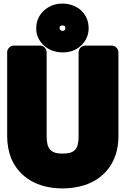

<svg xmlns="http://www.w3.org/2000/svg" viewBox="-20 -1002 698 1070"><path d="M329 -146C265 -146 240 -170 240 -242V-711C240 -727 226 -748 203 -748H57C41 -748 20 -734 20 -711V-242C20 -197 28 -155 43 -118C89 -12 190 48 329 48C371 48 413 42 450 30C561 -5 640 -99 640 -242V-711C640 -727 625 -748 602 -748H455C439 -748 418 -734 418 -711V-242C418 -169 394 -146 329 -146ZM328 -982C308 -982 289 -979 271 -972C226 -954 182 -912 182 -845C182 -825 184 -809 194 -789C216 -744 264 -710 328 -710C347 -710 362 -711 385 -719C429 -735 474 -779 474 -845C474 -929 407 -982 328 -982ZM328 -860C340 -860 344 -857 344 -845C344 -835 339 -830 328 -830C318 -830 312 -837 312 -845C312 -857 316 -860 328 -860Z"/></svg>

Font: Asimov Print
Style: E
Weight: 500
Designer: Google
Version: Version 2.000980; 2014